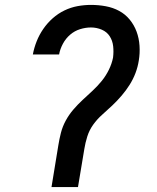

<svg xmlns="http://www.w3.org/2000/svg" viewBox="-20 -763 640 783"><path d="M190 0 218 -171Q222 -196 228.5 -221.5Q235 -247 248 -271Q261 -295 279 -316Q297 -337 317 -355.5Q337 -374 357.5 -393Q378 -412 395 -433Q412 -454 424 -478.5Q436 -503 441 -528Q444 -552 441.5 -574.5Q439 -597 427.5 -615Q416 -633 395 -642Q374 -651 351 -651Q329 -651 306.5 -644Q284 -637 266 -621.5Q248 -606 236.5 -584.5Q225 -563 221 -541H114Q119 -568 129.5 -594.5Q140 -621 156.5 -645Q173 -669 195 -688.5Q217 -708 243 -720.5Q269 -733 296.5 -738Q324 -743 351 -743Q382 -743 411.5 -737.5Q441 -732 466 -718.5Q491 -705 509 -683Q527 -661 537 -634Q547 -607 549 -576.5Q551 -546 546 -516Q542 -490 532.5 -465Q523 -440 508.5 -417Q494 -394 476 -373Q458 -352 438 -333Q418 -314 397 -295.5Q376 -277 360 -254.5Q344 -232 336 -206.5Q328 -181 324 -156L298 0Z"/></svg>

Font: Iosevka SS04 SmBd Ex Obl
Style: Regular
Weight: 600
Width: 7
Italic angle: -9°
Monospace: yes
Designer: Belleve Invis
Foundry: Belleve Invis
Version: Version 19.0.0; ttfautohint (v1.8.4)